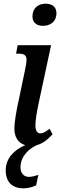

<svg xmlns="http://www.w3.org/2000/svg" viewBox="-20 -781 326 1041"><path d="M213 -641C249 -641 286 -660 286 -710C286 -746 259 -761 228 -761C189 -761 156 -739 156 -692C156 -657 180 -641 213 -641ZM176 224 188 167C167 174 152 178 136 178C110 178 91 158 91 127C91 64 140 24 179 6C218 -4 244 -31 265 -53L249 -83C230 -68 215 -58 198 -58C182 -58 172 -73 172 -102C172 -129 180 -175 188 -214L257 -536H76L67 -490H81C108 -490 124 -484 124 -456C124 -445 121 -426 116 -403L83 -245C69 -183 58 -120 58 -83C58 -39 78 -5 117 6C55 32 11 78 11 143C11 205 46 240 106 240C131 240 155 234 176 224Z"/></svg>

Font: Noto Serif Condensed Semi
Style: Italic
Weight: 600
Width: 3
Italic angle: -12°
Designer: Monotype Design Team
Foundry: Monotype Imaging Inc.
Version: Version 1.901